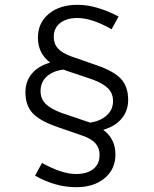

<svg xmlns="http://www.w3.org/2000/svg" viewBox="-20 -731 640 800"><path d="M297 49Q211 49 126 1L155 -52Q195 -30 230.5 -18Q266 -6 297 -6Q343 -6 369 -27Q395 -48 395 -85Q395 -114 378 -133.5Q361 -153 323 -166L219 -202Q146 -227 116 -259.5Q86 -292 86 -346Q86 -393 113.5 -425Q141 -457 189 -470Q138 -509 138 -574Q138 -636 183.5 -673.5Q229 -711 303 -711Q344 -711 387.5 -698Q431 -685 474 -662L445 -609Q405 -632 369 -644Q333 -656 303 -656Q257 -656 230.5 -635Q204 -614 204 -577Q204 -548 222 -528.5Q240 -509 277 -496L380 -460Q454 -435 484 -402.5Q514 -370 514 -315Q514 -269 486.5 -236.5Q459 -204 410 -190Q461 -153 461 -87Q461 -26 416 11.5Q371 49 297 49ZM344 -224Q346 -223 349 -222.5Q352 -222 354 -220Q398 -226 424.5 -250Q451 -274 451 -310Q451 -342 430 -363Q409 -384 365 -400L255 -437Q253 -438 250 -439Q247 -440 245 -441Q201 -436 175 -412.5Q149 -389 149 -351Q149 -320 169.5 -299Q190 -278 235 -261Z"/></svg>

Font: Red Hat Mono
Style: Regular
Weight: 300
Monospace: yes
Designer: Pentagram, MCKL
Foundry: Pentagram, MCKL
Version: Version 1.023